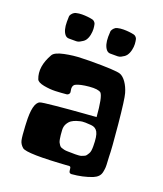

<svg xmlns="http://www.w3.org/2000/svg" viewBox="-126 -741 705 832"><g transform="rotate(20 226.5 -325.0)"><path d="M173.3 -638.2Q175.8 -627.9 176.5 -615.7Q177.2 -603.5 174.1 -587.9Q170.9 -572.3 162.6 -561Q158.2 -555.7 152.8 -552.2L139.6 -544.4Q131.8 -540.5 124.5 -540.5H124H91.8H90.8Q80.1 -540.5 72.8 -548.8Q57.6 -566.9 57.6 -606L58.1 -629.4V-629.9Q58.1 -632.8 58.6 -633.8Q61 -640.6 67.6 -647Q74.2 -653.3 81.1 -654.8Q94.7 -658.2 108.9 -658.2Q135.3 -658.2 157.2 -653.3Q162.6 -652.3 167.2 -647.7Q171.9 -643.1 173.3 -638.2ZM364.3 -638.2Q366.7 -627.9 367.4 -615.7Q368.2 -603.5 364.7 -587.9Q361.3 -572.3 353 -561Q348.1 -555.2 343.8 -552.2L330.6 -544.4Q322.8 -540.5 314.9 -540.5H282.7H281.7Q271 -540.5 263.7 -548.8Q248 -567.4 248 -606L249 -629.9V-630.4Q249 -632.8 249.5 -633.8Q252 -640.6 258.3 -647Q264.6 -653.3 271.5 -654.8Q285.2 -658.2 299.8 -658.2Q326.2 -658.2 348.1 -653.3Q353.5 -652.3 358.2 -647.7Q362.8 -643.1 364.3 -638.2ZM254.9 -79.1H255.4Q259.3 -79.1 271.2 -78.9Q283.2 -78.6 287.4 -78.6Q291.5 -78.6 301.5 -79.1Q311.5 -79.6 315.4 -81.3Q319.3 -83 326.4 -85.7Q333.5 -88.4 336.4 -92.8Q339.4 -97.2 343.3 -103.3Q347.2 -109.4 348.4 -118.2Q349.6 -127 349.6 -137.7Q349.6 -185.1 339.8 -202.4Q330.1 -219.7 309.1 -221.2Q287.1 -222.7 282.2 -222.7Q280.3 -222.7 275.4 -222.4Q270.5 -222.2 268.6 -222.2Q265.6 -221.7 260.7 -220.9Q255.9 -220.2 243.2 -216.1Q230.5 -211.9 221.2 -205.6Q211.9 -199.2 204.8 -186.8Q197.8 -174.3 198.7 -158.2Q199.7 -143.6 200.4 -135.5Q201.2 -127.4 202.9 -117.7Q204.6 -107.9 207 -103Q209.5 -98.1 213.4 -92.5Q217.3 -86.9 222.9 -84.7Q228.5 -82.5 236.3 -80.8Q244.1 -79.1 254.9 -79.1ZM429.2 -120.1Q429.2 -113.3 430.4 -96.7Q431.6 -80.1 431.2 -70.8Q430.7 -61.5 428.2 -48.8Q425.8 -36.1 417.5 -27.3Q409.2 -18.6 395 -12.7Q352.1 3.9 302.2 7.8H301.3Q291 7.8 290 -2.4L288.1 -15.6Q287.1 -22 281.2 -22H280.8Q87.4 -8.3 66.9 -26.4Q52.2 -39.1 48.6 -55.9Q44.9 -72.8 42.5 -119.6Q42 -127.4 42 -131.8Q37.1 -225.1 66.9 -237.3Q74.7 -240.7 137.9 -246.8Q201.2 -252.9 260.7 -257.3L319.8 -261.7Q313 -351.6 298.8 -367.7Q285.6 -378.4 245.1 -374.8Q204.6 -371.1 185.5 -361.8Q169.9 -354 176.3 -327.1Q176.3 -326.7 176.5 -325.4Q176.8 -324.2 176.8 -323.7Q176.8 -318.4 172.9 -314.5Q168.9 -310.5 164.1 -310.1Q138.2 -307.6 113 -306.6Q87.9 -305.7 59.8 -311Q31.7 -316.4 26.4 -329.1Q6.3 -381.3 43.5 -446.3Q52.7 -461.9 94 -470.5Q135.3 -479 171.9 -479.5L208.5 -480.5Q330.6 -481 350.6 -473.1Q365.7 -467.3 379.2 -448Q392.6 -428.7 400.4 -401.9Q407.7 -377 418.5 -264.9Q429.2 -152.8 429.2 -120.1Z"/></g></svg>

Font: Some Time Later
Style: Regular
Weight: 400
Version: Version 003.300